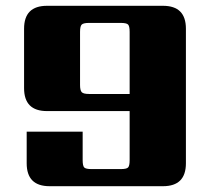

<svg xmlns="http://www.w3.org/2000/svg" viewBox="-20 -642 729 662"><path d="M287 -318H427V-532Q427 -552 421.5 -557.5Q416 -563 396 -563H287Q268 -563 262 -557.5Q256 -552 256 -532V-349Q256 -330 262 -324Q268 -318 287 -318ZM142 -622H542Q621 -622 621 -543V-79Q621 0 542 0H151Q72 0 72 -79V-188H265V-90Q265 -70 270.5 -64.5Q276 -59 296 -59H396Q416 -59 421.5 -64.5Q427 -70 427 -90V-259H142Q63 -259 63 -338V-543Q63 -622 142 -622Z"/></svg>

Font: Sarpanch ExtraBold
Style: Regular
Weight: 800
Designer: Manushi Parikh (Devanagari and Latin), Jyotish Sonowal (Devanagari)
Foundry: Indian Type Foundry
Version: Version 2.004;PS 1.0;hotconv 1.0.78;makeotf.lib2.5.61930; tt